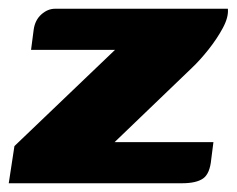

<svg xmlns="http://www.w3.org/2000/svg" viewBox="-29 -419 541 439"><path d="M233 -94H459L454 -55Q451 -22 435.5 -11Q420 0 387 0H-9L4 -85L234 -305H42L48 -351Q51 -373 65.5 -386Q80 -399 97 -399H492Q494 -380 480.5 -355Q467 -330 447.5 -305.5Q428 -281 410 -264Z"/></svg>

Font: Genos Thin ExtraBold
Style: Italic
Weight: 800
Italic angle: -8°
Version: Version 1.010